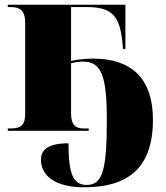

<svg xmlns="http://www.w3.org/2000/svg" viewBox="-20 -556 704 816"><path d="M337 240C510 240 630 171 630 -47C630 -225 536 -307 376 -307C337 -307 305 -302 282 -297V-526H349C451 -526 487 -492 499 -386L503 -348H513V-536H13V-526H24C62 -526 87 -515 87 -459V-74C87 -26 72 -10 24 -10H13V0H357V-10H336C302 -10 282 -24 282 -74V-287C298 -291 312 -294 334 -294C410 -294 434 -235 434 -48C434 163 417 230 349 230C293 230 271 188 271 53C176 53 154 86 154 123C154 188 211 240 337 240Z"/></svg>

Font: Noto Serif Display Black
Style: Regular
Weight: 900
Designer: Monotype Design Team
Foundry: Monotype Imaging Inc.
Version: Version 2.009